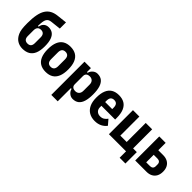

<svg xmlns="http://www.w3.org/2000/svg" viewBox="98 -1758 2964 2964"><g transform="rotate(45 1580.0 -276.0)"><path d="M258 12Q195 12 144.5 -19Q94 -50 64 -116Q48 -151 41.5 -198Q35 -245 35 -323Q35 -429 49.5 -504Q64 -579 94.5 -627Q125 -675 172.5 -701Q220 -727 287 -734L449 -752V-617L286 -599Q256 -596 236 -585.5Q216 -575 204 -553.5Q192 -532 187 -496.5Q182 -461 181 -407H197Q205 -459 237 -485Q269 -511 315 -511Q366 -511 403 -485.5Q440 -460 460 -404.5Q480 -349 480 -259Q480 -166 455 -106Q430 -46 380.5 -17Q331 12 258 12ZM259 -100Q297 -100 316.5 -121.5Q336 -143 336 -187V-310Q336 -354 316.5 -376.5Q297 -399 259 -399Q221 -399 201 -376.5Q181 -354 181 -310V-187Q181 -143 201 -121.5Q221 -100 259 -100Z M765 12Q692 12 642.5 -18Q593 -48 567.5 -109Q542 -170 542 -262Q542 -355 567.5 -416Q593 -477 642.5 -507Q692 -537 765 -537Q838 -537 887.5 -507Q937 -477 962.5 -416Q988 -355 988 -262Q988 -170 962.5 -109Q937 -48 887.5 -18Q838 12 765 12ZM765 -99Q803 -99 822.5 -121.5Q842 -144 842 -189V-336Q842 -381 822.5 -403.5Q803 -426 765 -426Q727 -426 707.5 -403.5Q688 -381 688 -336V-189Q688 -144 707.5 -121.5Q727 -99 765 -99Z M1080 200V-525H1220V-438H1236Q1245 -479 1279 -508Q1313 -537 1356 -537Q1417 -537 1455.5 -506Q1494 -475 1513 -414Q1532 -353 1532 -262Q1532 -171 1513.5 -110Q1495 -49 1456 -18.5Q1417 12 1356 12Q1313 12 1279 -17Q1245 -46 1236 -87H1220V200ZM1300 -102Q1339 -102 1362.5 -126.5Q1386 -151 1386 -196V-329Q1386 -374 1362.5 -398.5Q1339 -423 1300 -423Q1275 -423 1257 -415Q1239 -407 1229.5 -391.5Q1220 -376 1220 -353V-172Q1220 -149 1229.5 -133.5Q1239 -118 1257 -110Q1275 -102 1300 -102Z M1837 12Q1765 12 1712 -18.5Q1659 -49 1629.5 -110Q1600 -171 1600 -262Q1600 -355 1625.5 -416Q1651 -477 1700.5 -507Q1750 -537 1823 -537Q1896 -537 1945.5 -507Q1995 -477 2020.5 -416Q2046 -355 2046 -262V-228H1746V-195Q1746 -152 1773.5 -125Q1801 -98 1847 -98Q1886 -98 1914 -115.5Q1942 -133 1964 -164L2035 -81Q2004 -38 1954 -13Q1904 12 1837 12ZM1823 -432Q1798 -432 1780.5 -422Q1763 -412 1754.5 -392Q1746 -372 1746 -342V-310H1900V-342Q1900 -372 1891.5 -392Q1883 -412 1866 -422Q1849 -432 1823 -432Z M2512 140V0H2138V-525H2278V-109H2417V-525H2557V-109H2638V140Z M2712 0V-525H2852V-364H2959Q3013 -364 3053.5 -343Q3094 -322 3116.5 -281.5Q3139 -241 3139 -182Q3139 -124 3116.5 -83Q3094 -42 3053.5 -21Q3013 0 2959 0ZM2852 -100H2933Q2965 -100 2982 -116Q2999 -132 2999 -163V-201Q2999 -232 2982 -248Q2965 -264 2933 -264H2852Z"/></g></svg>

Font: IBM Plex Sans Condensed
Style: Bold
Weight: 700
Width: 3
Designer: Mike Abbink, Paul van der Laan, Pieter van Rosmalen
Foundry: Bold Monday
Version: Version 3.201